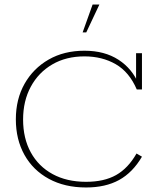

<svg xmlns="http://www.w3.org/2000/svg" viewBox="-20 -818 709 848"><path d="M360 10Q266 10 196 -28Q126 -66 88 -134Q50 -202 50 -291Q50 -380 88.5 -448Q127 -516 195 -555Q263 -594 353 -594Q442 -594 503.5 -554Q565 -514 593 -445H581V-583H607V-423H584Q551 -500 491 -534.5Q431 -569 353 -569Q272 -569 211 -533.5Q150 -498 116 -435Q82 -372 82 -290Q82 -207 116 -145Q150 -83 212.5 -49Q275 -15 360 -15Q440 -15 493 -45Q546 -75 583 -140L607 -126Q566 -56 506 -23Q446 10 360 10ZM345 -675 389 -798H419L361 -675Z"/></svg>

Font: Rokkitt Thin
Style: Regular
Weight: 250
Version: Version 3.103